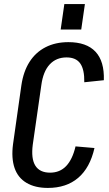

<svg xmlns="http://www.w3.org/2000/svg" viewBox="-20 -915 535 943"><path d="M215 8Q152 8 110 -17Q68 -42 51.5 -90Q35 -138 44 -207L85 -496Q95 -564 125 -611Q155 -658 203.5 -683Q252 -708 316 -708Q405 -708 449 -661Q493 -614 490 -521L394 -511Q395 -574 374 -603.5Q353 -633 307 -633Q256 -633 224 -598.5Q192 -564 183 -497L141 -205Q132 -136 153.5 -101.5Q175 -67 226 -67Q274 -67 305 -99.5Q336 -132 351 -196L444 -188Q422 -91 364 -41.5Q306 8 215 8ZM397 -895 379 -770H278L296 -895Z"/></svg>

Font: Pathway Extreme Condensed Medium
Style: Italic
Weight: 500
Width: 3
Italic angle: -8°
Version: Version 1.001;gftools[0.9.26]